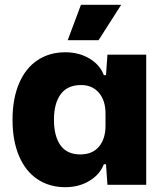

<svg xmlns="http://www.w3.org/2000/svg" viewBox="-20 -767 685 797"><path d="M32 -270Q32 -357 59 -420.5Q86 -484 135.5 -517Q185 -550 251 -550Q308 -550 351.5 -524Q395 -498 411 -455H420L426 -540H587V0H426L420 -85H411Q395 -43 351.5 -16.5Q308 10 251 10Q185 10 135.5 -23Q86 -56 59 -119.5Q32 -183 32 -270ZM418 -245V-295Q418 -350 390.5 -382Q363 -414 317 -414Q260 -414 232 -376Q204 -338 204 -270Q204 -202 231 -164Q258 -126 313 -126Q364 -126 391 -158.5Q418 -191 418 -245ZM316 -747H483L389 -600H261Z"/></svg>

Font: Mona Sans ExtraBold
Style: Regular
Weight: 800
Designer: Deni Anggara
Foundry: GitHub
Version: Version 2.000